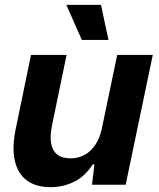

<svg xmlns="http://www.w3.org/2000/svg" viewBox="-20 -763 658 793"><path d="M189 10Q128 10 90.5 -18Q53 -46 41 -100Q29 -154 45 -231L108 -536H255L195 -246Q186 -203 191 -172Q196 -141 216 -125Q236 -109 272 -109Q304 -109 330 -123.5Q356 -138 374 -165.5Q392 -193 400 -229L464 -536H611L499 0H360L370 -84H363Q331 -34 285.5 -12Q240 10 189 10ZM318 -598 254 -743H397L428 -598Z"/></svg>

Font: Mona Sans ExtraLight
Style: Bold Italic
Weight: 700
Italic angle: -11.6951°
Version: Version 2.000